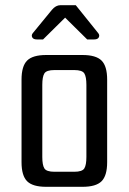

<svg xmlns="http://www.w3.org/2000/svg" viewBox="-20 -720 496 740"><path d="M63 -413Q63 -465 84.5 -486.5Q106 -508 158 -508H298Q350 -508 371.5 -486.5Q393 -465 393 -413V-95Q393 -43 371.5 -21.5Q350 0 298 0H158Q106 0 84.5 -21.5Q63 -43 63 -95ZM190 -450Q159 -450 151 -437Q143 -424 143 -393V-115Q143 -84 151 -71Q159 -58 190 -58H266Q297 -58 305 -71Q313 -84 313 -115V-393Q313 -424 305 -437Q297 -450 266 -450ZM358 -593Q365 -585 361 -576.5Q357 -568 343 -568H316L231 -652L146 -568H122Q108 -568 104 -576.5Q100 -585 107 -593L180 -682Q195 -700 213 -700H272Z"/></svg>

Font: Rationale
Style: Regular
Weight: 400
Designer: Cyreal (www.cyreal.org)
Foundry: Cyreal (www.cyreal.org)
Version: Version 1.011